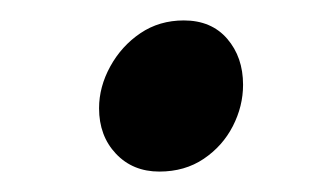

<svg xmlns="http://www.w3.org/2000/svg" viewBox="-20 -422 307 188"><path d="M136 -254Q110 -254 93.5 -271.5Q77 -289 77 -316Q77 -337 88 -357Q99 -377 117.5 -389.5Q136 -402 160 -402Q187 -402 202.5 -384Q218 -366 218 -339Q218 -318 208 -298.5Q198 -279 179.5 -266.5Q161 -254 136 -254Z"/></svg>

Font: Source Sans 3 ExtraLight SemiBold
Style: Italic
Weight: 600
Italic angle: -11°
Version: Version 3.052;hotconv 1.1.0;makeotfexe 2.6.0